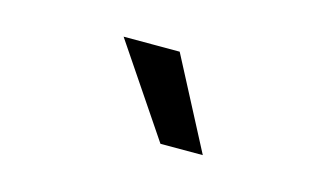

<svg xmlns="http://www.w3.org/2000/svg" viewBox="-37 -869 572 336"><g transform="rotate(15 248.5 -701.0)"><path d="M265.6 -619H342.3L256.4 -783.4H154.8Z"/></g></svg>

Font: Margiela Sans Text
Style: Regular
Weight: 400
Designer: Stefan Endress, Andreas Faust
Version: Version 1.100;FEAKit 1.0